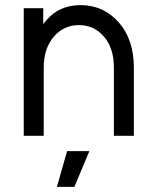

<svg xmlns="http://www.w3.org/2000/svg" viewBox="-20 -532 603 752"><path d="M202.8 200H271.2L330 60H242.8ZM504.3 0V-266Q504.3 -377.3 445.2 -444.3Q385 -512 295.2 -512Q211.8 -512 160.7 -451.7Q158.2 -448.5 154.9 -444.9Q151.7 -441.3 149.3 -437.2V-500H73V0H151.3V-267.3Q151.3 -342.3 190.8 -388.3Q229.5 -433.7 289.2 -433.7Q348.7 -433.7 387.3 -388.3Q426 -344 426 -267.3V0Z"/></svg>

Font: Unageo Variable
Style: Regular
Weight: 300
Designer: Richard Sepsi
Foundry: Richard Sepsi
Version: Version 2.200